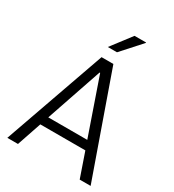

<svg xmlns="http://www.w3.org/2000/svg" viewBox="-210 -1009 1020 1126"><g transform="rotate(30 300.0 -445.5)"><path d="M18 0 260 -686H340L582 0H508L451 -165H146L90 0ZM430 -224 299 -602H295L166 -224ZM262 -756 365 -891H443V-888L324 -756Z"/></g></svg>

Font: Chivo Mono Medium ExtraLight
Style: Regular
Weight: 250
Monospace: yes
Version: Version 1.008